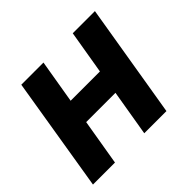

<svg xmlns="http://www.w3.org/2000/svg" viewBox="-131 -684 839 839"><g transform="rotate(-45 288.0 -265.0)"><path d="M5 0H141L177 -214H358L322 0H459L547 -530H410L376 -328H195L229 -530H92Z"/></g></svg>

Font: Iosevka Sparkle XBdObl
Style: Regular
Weight: 800
Italic angle: -9°
Designer: Belleve Invis
Foundry: Belleve Invis
Version: Version 4.5.0; ttfautohint (v1.8.3)